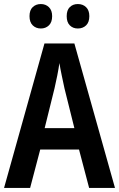

<svg xmlns="http://www.w3.org/2000/svg" viewBox="-20 -930 590 950"><path d="M421 0 371 -190H179L129 0H0L200 -715H348L549 0ZM299 -493Q293 -521 285.5 -556.5Q278 -592 274 -618Q270 -590 263.5 -557Q257 -524 250 -494L201 -296H348ZM126 -850Q126 -880 142 -895Q158 -910 182 -910Q206 -910 222 -894.5Q238 -879 238 -850Q238 -820 222 -804.5Q206 -789 182 -789Q158 -789 142 -804.5Q126 -820 126 -850ZM310 -850Q310 -880 325.5 -895Q341 -910 365 -910Q390 -910 406 -894.5Q422 -879 422 -850Q422 -820 406 -804.5Q390 -789 365 -789Q341 -789 325.5 -804.5Q310 -820 310 -850Z"/></svg>

Font: Noto Sans Georgian Condensed SemiBold
Style: Regular
Weight: 600
Width: 3
Designer: Monotype Design Team, Akaki Razmadze
Foundry: Google LLC
Version: Version 2.005; ttfautohint (v1.8.4.7-5d5b)